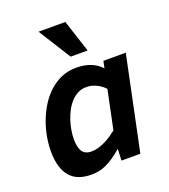

<svg xmlns="http://www.w3.org/2000/svg" viewBox="-142 -868 865 984"><g transform="rotate(-20 291.0 -375.5)"><path d="M32.2 -168Q32.2 -206.5 39.8 -248Q47.4 -289.6 62.5 -329.3Q77.6 -369.1 100.1 -405Q122.6 -440.9 152.3 -468Q182.1 -495.1 219 -511Q255.9 -526.9 299.8 -526.9Q345.2 -526.9 379.2 -513.2Q413.1 -499.5 436 -474.1L443.8 -512.2H565.9L459 0H356L358.9 -63Q333.5 -41.5 311.8 -26.6Q290 -11.7 270 -2.4Q250 6.8 230 11Q210 15.1 188 15.1Q151.4 15.1 122.6 4.9Q93.8 -5.4 73.7 -27.6Q53.7 -49.8 43 -84.5Q32.2 -119.1 32.2 -168ZM414.1 -370.1Q406.2 -378.9 395.5 -387.2Q384.8 -395.5 372.1 -401.9Q359.4 -408.2 345.2 -412.1Q331.1 -416 315.9 -416Q290 -416 268.8 -405.3Q247.6 -394.5 230.7 -376.2Q213.9 -357.9 201.4 -334.2Q189 -310.5 180.7 -285.2Q172.4 -259.8 168.2 -233.9Q164.1 -208 164.1 -186Q164.1 -139.2 179.7 -117.7Q195.3 -96.2 229 -96.2Q248 -96.2 267.3 -102.1Q286.6 -107.9 304.9 -116.9Q323.2 -126 339.8 -137.2Q356.4 -148.4 370.1 -159.2ZM293.5 -589.8 182.6 -766.1H328.6L386.2 -589.8Z"/></g></svg>

Font: Lorenzo Sans
Style: Bold Italic
Weight: 700
Italic angle: -12°
Foundry: Intel Corporation
Version: Version 1.00; ttfautohint (v1.5)